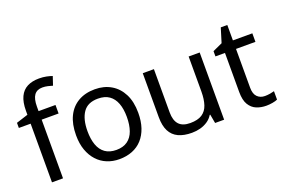

<svg xmlns="http://www.w3.org/2000/svg" viewBox="-100 -1097 2128 1439"><g transform="rotate(-20 964.0 -377.5)"><path d="M332 -468H197V0H109V-468H15V-509L109 -539V-570Q109 -639 129.5 -682Q150 -725 189 -745Q228 -765 283 -765Q315 -765 341.5 -759.5Q368 -754 387 -747L364 -678Q348 -683 327 -688Q306 -693 284 -693Q240 -693 218.5 -663.5Q197 -634 197 -571V-536H332Z M895 -269Q895 -202 877.5 -150.5Q860 -99 827.5 -63Q795 -27 748.5 -8.5Q702 10 645 10Q592 10 547 -8.5Q502 -27 469 -63Q436 -99 417.5 -150.5Q399 -202 399 -269Q399 -358 429 -419.5Q459 -481 515 -513.5Q571 -546 648 -546Q721 -546 776.5 -513.5Q832 -481 863.5 -419.5Q895 -358 895 -269ZM490 -269Q490 -206 506.5 -159.5Q523 -113 558 -88Q593 -63 647 -63Q701 -63 736 -88Q771 -113 787.5 -159.5Q804 -206 804 -269Q804 -333 787 -378Q770 -423 735.5 -447.5Q701 -472 646 -472Q564 -472 527 -418Q490 -364 490 -269Z M1482 -536V0H1410L1397 -71H1393Q1376 -43 1349 -25Q1322 -7 1290 1.5Q1258 10 1223 10Q1159 10 1115.5 -10.5Q1072 -31 1050 -74Q1028 -117 1028 -185V-536H1117V-191Q1117 -127 1146 -95Q1175 -63 1236 -63Q1296 -63 1330.5 -85.5Q1365 -108 1379.5 -151.5Q1394 -195 1394 -257V-536Z M1831 -62Q1851 -62 1872 -65.5Q1893 -69 1906 -73V-6Q1892 1 1866 5.5Q1840 10 1816 10Q1774 10 1738.5 -4.5Q1703 -19 1681 -55Q1659 -91 1659 -156V-468H1583V-510L1660 -545L1695 -659H1747V-536H1902V-468H1747V-158Q1747 -109 1770.5 -85.5Q1794 -62 1831 -62Z"/></g></svg>

Font: binaryhoriontal115
Style: Book
Weight: 400
Designer: Jelle Bosma - Monotype Design Team
Foundry: Monotype Imaging Inc.
Version: Version 2.003